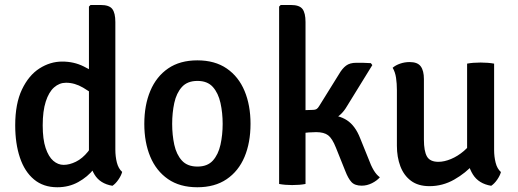

<svg xmlns="http://www.w3.org/2000/svg" viewBox="-20 -756 2128 789"><path d="M454 -141Q454 -113 460.2 -88.2Q466.5 -63.5 482 -49.5Q478 -34.5 466.5 -17.8Q455 -1 442 7.5Q391 -1 368.2 -39Q345.5 -77 345.5 -127V-729L352 -735.5H394Q429 -735.5 441.5 -719Q454 -702.5 454 -665.5ZM42.5 -241Q42.5 -330 70.2 -388.2Q98 -446.5 142.2 -474.8Q186.5 -503 235.5 -503Q284 -503 324 -483Q364 -463 398.5 -438.5L385 -353Q356 -375.5 321.5 -395.8Q287 -416 251.5 -416Q224 -416 202.2 -396.8Q180.5 -377.5 168 -338.5Q155.5 -299.5 155.5 -241Q155.5 -183.5 167.5 -147.8Q179.5 -112 199 -95.2Q218.5 -78.5 241.5 -78.5Q265.5 -78.5 292 -91.5Q318.5 -104.5 341.5 -132.8Q364.5 -161 377.5 -207.5L400.5 -129Q392 -94.5 366 -61.8Q340 -29 301.5 -7.8Q263 13.5 215.5 13.5Q158 13.5 119.5 -18.8Q81 -51 61.8 -108.5Q42.5 -166 42.5 -241Z M1009.5 -247Q1009.5 -170 984.8 -111.2Q960 -52.5 911.2 -19.5Q862.5 13.5 791 13.5Q719 13.5 670.5 -20Q622 -53.5 597.5 -112.2Q573 -171 573 -247Q573 -324 597.8 -382.8Q622.5 -441.5 671 -474.8Q719.5 -508 791 -508Q863 -508 911.8 -474.5Q960.5 -441 985 -382.2Q1009.5 -323.5 1009.5 -247ZM687.5 -247Q687.5 -201.5 696.2 -161.2Q705 -121 727.5 -96.2Q750 -71.5 791.5 -71.5Q832.5 -71.5 854.8 -96.2Q877 -121 886 -161.2Q895 -201.5 895 -247Q895 -292.5 886 -333Q877 -373.5 854.8 -398.5Q832.5 -423.5 791.5 -423.5Q750 -423.5 727.5 -398.5Q705 -373.5 696.2 -333Q687.5 -292.5 687.5 -247Z M1235.5 0Q1212 4.5 1180.5 4.5Q1151.5 4.5 1127 0V-729L1133.5 -735.5H1175.5Q1210.5 -735.5 1223 -719Q1235.5 -702.5 1235.5 -665.5ZM1493 -106.5Q1504.5 -75 1515.8 -56.2Q1527 -37.5 1541 -27.5Q1529 -13.5 1508.5 -3.2Q1488 7 1466.5 7Q1438 7 1424.2 -8Q1410.5 -23 1399 -53L1360.5 -149Q1345.5 -187 1328.5 -200Q1311.5 -213 1279 -213Q1264 -213 1248.8 -211.8Q1233.5 -210.5 1216 -208.5L1179.5 -205V-284.5H1316.5Q1371 -284.5 1405.5 -262Q1440 -239.5 1460 -188ZM1405.5 -319Q1385 -283.5 1352.8 -267.2Q1320.5 -251 1274.5 -251H1191V-302L1266.5 -304.5Q1275.5 -304.5 1281 -308Q1286.5 -311.5 1291.5 -320L1373.5 -452Q1386.5 -474.5 1402 -486.2Q1417.5 -498 1444 -498Q1461 -498 1474.8 -497.8Q1488.5 -497.5 1504 -496.5L1510 -488.5Z M2010.5 -140Q2010.5 -112 2016.8 -87.2Q2023 -62.5 2038.5 -49Q2034.5 -34 2023 -17.5Q2011.5 -1 1998.5 7.5Q1947 -1 1923.2 -39.2Q1899.5 -77.5 1899.5 -128V-494.5Q1923 -499 1955 -499Q1986 -499 2010.5 -494.5ZM1611 -386Q1611 -412.5 1607.5 -436.2Q1604 -460 1593.5 -477.5Q1605.5 -488 1624.2 -494.5Q1643 -501 1663.5 -501Q1696 -501 1709 -483.2Q1722 -465.5 1722 -431V-182.5Q1722 -135 1734.5 -113Q1747 -91 1781.5 -91Q1805.5 -91 1833.2 -102.5Q1861 -114 1886.5 -135.8Q1912 -157.5 1927.5 -187.5V-83Q1894 -45 1846.5 -18Q1799 9 1745 9Q1698.5 9 1669 -13Q1639.5 -35 1625.2 -72.8Q1611 -110.5 1611 -157Z"/></svg>

Font: Signika Negative Medium
Style: Regular
Weight: 500
Designer: Anna Giedry
Foundry: Anna Giedry
Version: Version 2.001